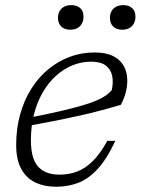

<svg xmlns="http://www.w3.org/2000/svg" viewBox="-20 -700 535 730"><path d="M326.5 -465.5Q289.5 -465.5 255.2 -451.5Q221 -437.5 192.2 -411.2Q163.5 -385 142.2 -348.2Q121 -311.5 109.2 -265.5Q97.5 -219.5 97.5 -166.5Q97.5 -97 125 -66.5Q152.5 -36 206 -36Q242 -36 272.8 -47.5Q303.5 -59 332 -86.8Q360.5 -114.5 388 -164.5H418.5Q386 -95 350.8 -57Q315.5 -19 276.5 -4.5Q237.5 10 194 10Q147.5 10 113.2 -6.8Q79 -23.5 60.2 -58.8Q41.5 -94 41.5 -149Q41.5 -211 56.5 -264.8Q71.5 -318.5 98.5 -361.8Q125.5 -405 162.8 -436Q200 -467 244.8 -483.8Q289.5 -500.5 339.5 -500.5Q382.5 -500.5 409.8 -487Q437 -473.5 450.5 -449.5Q464 -425.5 464 -393Q464 -371.5 457.8 -347.8Q451.5 -324 439.5 -301.5Q402.5 -290.5 363 -280Q323.5 -269.5 281 -260Q238.5 -250.5 192 -241.2Q145.5 -232 95 -223L96 -253.5Q162.5 -266.5 210.8 -277.8Q259 -289 292.2 -298.8Q325.5 -308.5 347.2 -318Q369 -327.5 382.5 -337Q396 -346.5 405 -357.5Q411.5 -387.5 406.5 -411.8Q401.5 -436 382.2 -450.8Q363 -465.5 326.5 -465.5ZM246.5 -587Q225.5 -587 213 -599Q200.5 -611 200.5 -632Q200.5 -646.5 206.5 -657.5Q212.5 -668.5 223.8 -674.5Q235 -680.5 251 -680.5Q272.5 -680.5 285 -669.2Q297.5 -658 297.5 -636.5Q297.5 -622 291.5 -610.8Q285.5 -599.5 274.2 -593.2Q263 -587 246.5 -587ZM444 -587Q423 -587 410.5 -599Q398 -611 398 -632Q398 -646.5 404 -657.5Q410 -668.5 421.5 -674.5Q433 -680.5 449 -680.5Q470 -680.5 482.5 -669.2Q495 -658 495 -636.5Q495 -622 489 -610.8Q483 -599.5 471.8 -593.2Q460.5 -587 444 -587Z"/></svg>

Font: Newsreader 9pt Light
Style: Italic
Weight: 300
Italic angle: -17°
Designer: Hugues Gentile
Foundry: Production Type
Version: Version 1.003